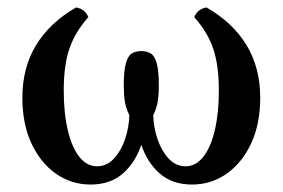

<svg xmlns="http://www.w3.org/2000/svg" viewBox="-20 -486 758 515"><path d="M223 9Q171 9 129.5 -20.5Q88 -50 64 -102Q40 -154 40 -224Q40 -304 76.5 -364.5Q113 -425 184 -466Q208 -462 217 -440Q182 -401 166.5 -356.5Q151 -312 151 -243Q151 -182 162 -136Q173 -90 193 -65Q213 -40 240 -40Q266 -40 285 -60Q304 -80 315 -111.5Q326 -143 327 -177Q318 -195 315 -213Q312 -231 312 -256Q312 -296 317.5 -316Q323 -336 333.5 -342.5Q344 -349 359 -349Q374 -349 384.5 -342.5Q395 -336 400.5 -316Q406 -296 406 -256Q406 -231 403 -213Q400 -195 391 -177Q392 -143 403 -111.5Q414 -80 433 -60Q452 -40 478 -40Q505 -40 525 -65Q545 -90 556 -136Q567 -182 567 -243Q567 -312 551.5 -356.5Q536 -401 501 -440Q510 -462 534 -466Q605 -425 641.5 -364.5Q678 -304 678 -224Q678 -154 654 -102Q630 -50 588.5 -20.5Q547 9 495 9Q442 9 408 -21Q374 -51 358 -100.5Q342 -150 342 -209H376Q376 -150 360 -100.5Q344 -51 310 -21Q276 9 223 9Z"/></svg>

Font: Vollkorn
Style: Regular
Weight: 400
Designer: Friedrich Althausen
Foundry: Friedrich Althausen
Version: Version 4.104